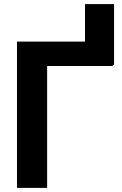

<svg xmlns="http://www.w3.org/2000/svg" viewBox="-20 -913 595 933"><path d="M534.2 -893.1V-597.7H393.1V-893.1ZM527.8 -710.9V-592.3H209V0H62.5V-710.9Z"/></svg>

Font: RobotoDEMO
Style: Regular
Weight: 400
Designer: Christian Robertson
Foundry: Google
Version: Version 2.136